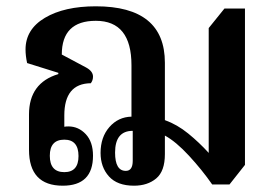

<svg xmlns="http://www.w3.org/2000/svg" viewBox="-20 -579 875 609"><path d="M503 -90V-149Q538 -130 579.5 -85Q621 -40 653 6H708L757 -56V-552H692L642 -490V-94Q612 -127 577 -155.5Q542 -184 503 -198V-380Q503 -559 284 -559Q184 -559 122.5 -522.5Q61 -486 61 -422Q61 -402 66 -379L165 -348V-344Q72 -316 72 -216V-104Q72 10 179 10Q275 10 275 -85Q275 -129 252 -153.5Q229 -178 197 -178Q190 -178 184 -177V-213Q184 -314 268 -315Q275 -324 275 -336Q275 -353 253 -365L176 -406Q176 -513 284 -513Q397 -513 397 -372V-209Q355 -208 327 -176Q299 -144 299 -94Q299 -49 325.5 -19.5Q352 10 405 10Q448 10 475.5 -13Q503 -36 503 -90ZM379 -37Q345 -37 345 -95Q345 -164 401 -164V-69Q401 -37 379 -37ZM184 -33Q138 -33 138 -85Q138 -136 184 -136Q229 -136 229 -84Q229 -33 184 -33Z"/></svg>

Font: Noto Serif Thai SemiCondensed Semi
Style: Regular
Weight: 600
Width: 4
Designer: Monotype Design Team
Foundry: Monotype Imaging Inc.
Version: Version 1.901